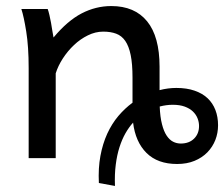

<svg xmlns="http://www.w3.org/2000/svg" viewBox="-20 -528 748 641"><path d="M139.2 -498Q142.1 -490.2 145 -477.8Q147.9 -465.3 150.4 -451.7Q152.8 -438 154.8 -424.8L158.7 -402.8Q205.1 -458.5 252.4 -483.2Q299.8 -507.8 351.6 -507.8Q429.7 -507.8 471.2 -456.8Q512.7 -405.8 512.7 -305.2V-227.1Q541 -234.4 568.8 -234.4Q603.5 -234.4 629.6 -225.3Q655.8 -216.3 673.1 -200Q690.4 -183.6 699.2 -160.6Q708 -137.7 708 -109.9Q708 -84 699 -60.8Q689.9 -37.6 672.4 -19.5Q654.8 -1.5 629.4 9Q604 19.5 571.3 19.5Q506.3 19.5 469.2 -17.3Q432.1 -54.2 424.3 -118.7Q410.2 -103 398.7 -82.8Q387.2 -62.5 378.9 -36.6Q370.6 -10.7 366.5 21.5Q362.3 53.7 363.8 92.8L310.1 83Q307.6 33.7 315.2 -7.3Q322.8 -48.3 338.1 -81.8Q353.5 -115.2 375.2 -140.9Q397 -166.5 422.4 -185.1V-268.6Q422.4 -314.5 416.3 -344.2Q410.2 -374 398.2 -391.4Q386.2 -408.7 367.9 -415.5Q349.6 -422.4 324.7 -422.4Q298.3 -422.4 273.2 -409.9Q248 -397.5 227.1 -377.7Q206.1 -357.9 189.9 -333Q173.8 -308.1 166 -283.2V0H75.7V-300.3Q75.7 -372.6 67.6 -422.6Q59.6 -472.7 51.3 -498ZM556.6 -178.2Q535.6 -178.2 513.2 -172.4Q514.6 -137.2 520.8 -113.3Q526.9 -89.4 536.4 -75.2Q545.9 -61 557.9 -54.9Q569.8 -48.8 583.5 -48.8Q611.3 -48.8 627.9 -65.2Q644.5 -81.5 644.5 -107.4Q644.5 -120.6 639.4 -133.3Q634.3 -146 623.8 -156Q613.3 -166 596.7 -172.1Q580.1 -178.2 556.6 -178.2Z"/></svg>

Font: Andika FrenchTight
Style: Regular
Weight: 400
Designer: Victor Gaultney, Annie Olsen, Julie Remington, Don Collingsworth, Eric Hays, Becca Hirsbrunner
Foundry: SIL International
Version: Version 5.000 ; Dig1 Dig4Opn Dig7 LnSpcTght